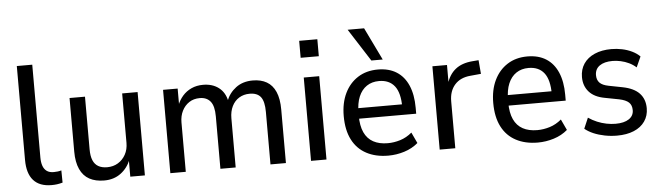

<svg xmlns="http://www.w3.org/2000/svg" viewBox="-47 -933 3877 1127"><g transform="rotate(-5 1891.0 -369.5)"><path d="M217 9Q146 9 110 -31.5Q74 -72 74 -152V-705H165V-158Q165 -130 172 -109.5Q179 -89 194.5 -77.5Q210 -66 236 -66Q248 -66 259.5 -67.5Q271 -69 281 -72L282 0Q264 5 249 7Q234 9 217 9Z M527 9Q476 9 440 -10.5Q404 -30 385 -71.5Q366 -113 366 -175V-491H457V-181Q457 -141 467.5 -116Q478 -91 499 -79Q520 -67 551 -67Q587 -67 615 -84Q643 -101 659.5 -131Q676 -161 676 -200V-491H767V0H681V-101H685Q665 -51 624.5 -21Q584 9 527 9Z M917 0V-491H1003V-391H999Q1011 -423 1032.5 -447.5Q1054 -472 1084.5 -486Q1115 -500 1153 -500Q1208 -500 1245 -472Q1282 -444 1293 -391H1288Q1306 -439 1346.5 -469.5Q1387 -500 1446 -500Q1494 -500 1528 -480.5Q1562 -461 1580 -420Q1598 -379 1598 -315V0H1507V-309Q1507 -371 1486.5 -397.5Q1466 -424 1421 -424Q1386 -424 1359 -407.5Q1332 -391 1317 -360.5Q1302 -330 1302 -290V0H1212V-309Q1212 -370 1190 -397Q1168 -424 1127 -424Q1091 -424 1064.5 -406.5Q1038 -389 1023 -359Q1008 -329 1008 -291V0Z M1738 -608V-708H1845V-608ZM1746 0V-491H1837V0Z M2201 9Q2127 9 2072.5 -20Q2018 -49 1989 -105.5Q1960 -162 1960 -245Q1960 -322 1987.5 -379Q2015 -436 2065 -468Q2115 -500 2183 -500Q2248 -500 2293 -471.5Q2338 -443 2361.5 -388.5Q2385 -334 2385 -257V-222H2031V-284H2323L2307 -267Q2307 -352 2275.5 -392Q2244 -432 2184 -432Q2142 -432 2111.5 -411.5Q2081 -391 2064.5 -352Q2048 -313 2048 -255V-241Q2048 -180 2066 -141Q2084 -102 2119 -83Q2154 -64 2204 -64Q2241 -64 2278 -75.5Q2315 -87 2347 -114L2377 -50Q2342 -20 2295.5 -5.5Q2249 9 2201 9ZM2150 -556 2027 -748H2124L2217 -556Z M2504 0V-491H2590V-379H2586Q2602 -434 2640 -464.5Q2678 -495 2740 -500L2777 -503L2784 -422L2721 -416Q2662 -411 2629 -374Q2596 -337 2596 -276V0Z M3082 9Q3008 9 2953.5 -20Q2899 -49 2870 -105.5Q2841 -162 2841 -245Q2841 -322 2868.5 -379Q2896 -436 2946 -468Q2996 -500 3064 -500Q3129 -500 3174 -471.5Q3219 -443 3242.5 -388.5Q3266 -334 3266 -257V-222H2912V-284H3204L3188 -267Q3188 -352 3156.5 -392Q3125 -432 3065 -432Q3023 -432 2992.5 -411.5Q2962 -391 2945.5 -352Q2929 -313 2929 -255V-241Q2929 -180 2947 -141Q2965 -102 3000 -83Q3035 -64 3085 -64Q3122 -64 3159 -75.5Q3196 -87 3228 -114L3258 -50Q3223 -20 3176.5 -5.5Q3130 9 3082 9Z M3549 9Q3512 9 3476.5 2Q3441 -5 3411.5 -17.5Q3382 -30 3360 -48L3387 -111Q3412 -94 3438.5 -83Q3465 -72 3492.5 -66.5Q3520 -61 3546 -61Q3597 -61 3625 -80Q3653 -99 3653 -132Q3653 -162 3635.5 -178Q3618 -194 3580 -202L3497 -218Q3435 -229 3404 -264Q3373 -299 3373 -351Q3373 -396 3395.5 -429.5Q3418 -463 3460 -481.5Q3502 -500 3559 -500Q3591 -500 3622 -493.5Q3653 -487 3680 -474Q3707 -461 3726 -442L3698 -380Q3679 -397 3656 -408Q3633 -419 3608 -424.5Q3583 -430 3560 -430Q3511 -430 3483.5 -410.5Q3456 -391 3456 -355Q3456 -327 3472 -310.5Q3488 -294 3524 -287L3606 -271Q3672 -258 3704 -224Q3736 -190 3736 -136Q3736 -92 3713 -59Q3690 -26 3648 -8.5Q3606 9 3549 9Z"/></g></svg>

Font: Nunito Sans 10pt SemiCondensed Medium
Style: Regular
Weight: 500
Width: 4
Designer: Vernon Adams
Foundry: Vernon Adams
Version: Version 3.101;gftools[0.9.27]